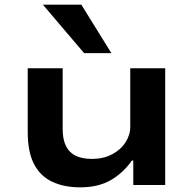

<svg xmlns="http://www.w3.org/2000/svg" viewBox="-20 -794 829 824"><path d="M324 10Q256 10 205 -13.5Q154 -37 126.5 -89Q99 -141 99 -227V-501H249V-239Q249 -195 263.5 -166.5Q278 -138 306 -125Q334 -112 375 -112Q423 -112 460.5 -131.5Q498 -151 518.5 -183Q539 -215 539 -250V-501H689V0H552V-105H546Q509 -52 455.5 -21Q402 10 324 10ZM341 -566 164 -774H329L458 -566Z"/></svg>

Font: Nunito Sans 7pt Expanded
Style: Bold
Weight: 700
Width: 7
Designer: Vernon Adams
Foundry: Vernon Adams
Version: Version 3.101;gftools[0.9.27]